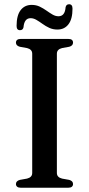

<svg xmlns="http://www.w3.org/2000/svg" viewBox="-20 -883 419 903"><path d="M247.5 -69.5Q247.5 -59 253.8 -52.5Q260 -46 272 -43L305.5 -37Q323.5 -32 323.5 -17.5Q323.5 -9.5 318 -4.8Q312.5 0 300 0H78.5Q66.5 0 60.8 -4.8Q55 -9.5 55 -17.5Q55 -32 73.5 -37L107 -43Q119 -46 125.2 -52.5Q131.5 -59 131.5 -69.5V-630.5Q131.5 -641 125.2 -647.5Q119 -654 107 -657L73.5 -663Q55 -668 55 -682.5Q55 -691 60.8 -695.5Q66.5 -700 78.5 -700H300Q312.5 -700 318 -695.5Q323.5 -691 323.5 -682.5Q323.5 -668 305.5 -663L272 -657Q260 -654 253.8 -647.5Q247.5 -641 247.5 -630.5ZM250 -744Q229 -744 211.8 -752Q194.5 -760 179.8 -770.8Q165 -781.5 151.2 -789.5Q137.5 -797.5 124 -797.5Q94 -797.5 90.5 -754.5Q87.5 -741 74 -741Q58 -741 58 -761Q58 -810.5 77 -835.2Q96 -860 129 -860Q150 -860 167 -851.8Q184 -843.5 198.8 -833Q213.5 -822.5 227.2 -814.5Q241 -806.5 255 -806.5Q285.5 -806.5 288.5 -849Q291.5 -863 305 -863Q321 -863 321 -842.5Q321 -793.5 302 -768.8Q283 -744 250 -744Z"/></svg>

Font: Fraunces 20pt
Style: Regular
Weight: 400
Version: Version 1.000;[b76b70a41]